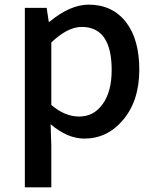

<svg xmlns="http://www.w3.org/2000/svg" viewBox="-20 -584 670 827"><path d="M87 -550H181L190 -490H193Q282 -564 362 -564Q465 -564 524 -487Q580 -413 580 -284Q580 -148 508 -65Q441 13 343 13Q271 13 198 -49L201 45V223H87ZM421 -134Q461 -188 461 -282Q461 -468 332 -468Q271 -468 201 -401V-132Q259 -82 321 -82Q383 -82 421 -134Z"/></svg>

Font: `nÑOSM
Style: Regular
Weight: 500
Designer: Ryoko NISHIZUKA ¬âXZm¬º[P (kana & ideographs); Paul D. Hunt (Latin, Greek & Cyrillic); Wenlong ZHANG _ e¬á¬ü¬ô (bopomof
Foundry: Adobe Systems Incorporated
Version: Version 1.00 June 24, 2014, initial release